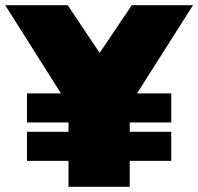

<svg xmlns="http://www.w3.org/2000/svg" viewBox="-27 -720 764 740"><path d="M77 -100H237V0H473V-100H633V-212H473V-248H633V-360H501L717 -700H481L357 -516L234 -700H-7L208 -360H77V-248H237V-212H77Z"/></svg>

Font: Chess Sans Black
Style: Regular
Weight: 900
Designer: Wolf Bōese
Foundry: Wolf Bōese
Version: Version 7.223;Glyphs 3.3 (3306)